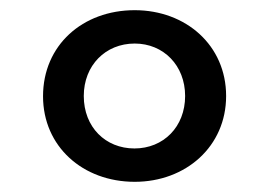

<svg xmlns="http://www.w3.org/2000/svg" viewBox="-20 -860 529 377"><path d="M244.5 -503C345 -503 424 -572.5 424 -671.5C424 -771 345 -840 244.5 -840C142 -840 64.5 -771 64.5 -671C64.5 -572.5 142.5 -503 244.5 -503ZM244 -568.5C187 -568.5 144.5 -610.5 144.5 -671.5C144.5 -731.5 187 -774.5 244.5 -774.5C301 -774.5 343.5 -731.5 343.5 -671.5C343.5 -611 301 -568.5 244 -568.5Z"/></svg>

Font: Spartan SemiBold
Style: Regular
Weight: 600
Designer: Matt Bailey, Mirko Velimirovic
Foundry: Matt Bailey
Version: Version 1.003